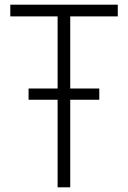

<svg xmlns="http://www.w3.org/2000/svg" viewBox="-20 -800 547 820"><path d="M280 0H226V-374H102V-422H226V-730H24V-780H483V-730H280V-422H404V-374H280Z"/></svg>

Font: Tanohe Sans Light
Style: Regular
Weight: 300
Designer: Village Type and Design LLC & Cristiano Sobral
Foundry: Cooper Hewitt Smithsonian Design Museum
Version: Version 1.00;September 29, 2021;FontCreator 13.0.0.2655 64-b